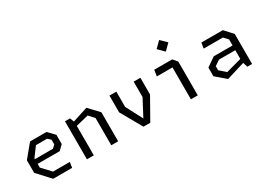

<svg xmlns="http://www.w3.org/2000/svg" viewBox="-26 -1511 3052 2247"><g transform="rotate(-30 1500.0 -387.5)"><path d="M233 0 75 -172V-342L217 -514H439L523 -427V-302L461 -242H163V-192L274 -74H500L489 0ZM163 -306H406L445 -342V-406L405 -442H255L163 -318Z M1018 0V-369L952 -440L782 -398V0H689V-514H757L778 -459L985 -526L1111 -392V0Z M1453 0 1290 -288V-514H1383V-308L1500 -84L1617 -306V-514H1708V-288L1545 0Z M2094 0V-431H1883L1895 -514H2138L2187 -456V0ZM2040 -709 2119 -787 2199 -709 2119 -630Z M2857 0 2837 -63 2590 12 2457 -102V-219L2577 -302H2831V-384L2779 -439H2520L2532 -514H2822L2921 -406V0ZM2540 -135 2622 -63 2831 -120V-238H2611L2540 -190Z"/></g></svg>

Font: Moralerspace Krypton JPDOC
Style: Regular
Weight: 400
Version: v0.0.6; ttfautohint (v1.8.4.7-5d5b-dirty) -l 6 -r 45 -G 200 